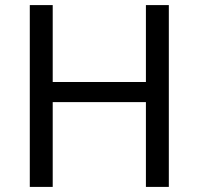

<svg xmlns="http://www.w3.org/2000/svg" viewBox="-20 -734 781 754"><path d="M643 0H553V-333H187V0H97V-714H187V-412H553V-714H643Z"/></svg>

Font: Noto Sans Coptic
Style: Regular
Weight: 400
Designer: Monotype Design Team, Denis Moyogo Jacquerye
Foundry: Monotype Imaging Inc.
Version: Version 2.002; ttfautohint (v1.8.4.7-5d5b)